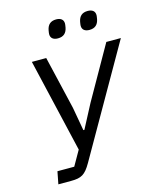

<svg xmlns="http://www.w3.org/2000/svg" viewBox="-129 -982 880 1071"><g transform="rotate(-15 310.5 -446.0)"><path d="M282 -787C315 -787 332 -804 338 -834C340 -846 341 -852 341 -857C341 -880 325 -892 299 -892C266 -892 249 -875 243 -845C241 -833 240 -827 240 -822C240 -799 256 -787 282 -787ZM464 -787C497 -787 514 -804 520 -834C522 -846 523 -852 523 -857C523 -880 507 -892 481 -892C448 -892 431 -875 425 -845C423 -833 422 -827 422 -822C422 -799 438 -787 464 -787ZM73 0H147C206 0 229 -13 263 -72L621 -698H537L364 -393L292 -256H286L262 -391L190 -698H107L233 -158L184 -72H87Z"/></g></svg>

Font: LVC Sans
Style: Italic
Weight: 400
Italic angle: -11.31°
Designer: Mike Abbink, Paul van der Laan, Pieter van Rosmalen
Foundry: Bold Monday
Version: Version 3.0